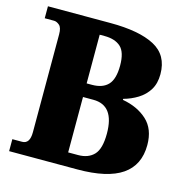

<svg xmlns="http://www.w3.org/2000/svg" viewBox="-105 -814 887 914"><g transform="rotate(15 338.0 -357.0)"><path d="M20 0V-59H68Q106 -59 106 -116V-599Q106 -632 92.5 -643.5Q79 -655 66 -655H20V-714H328Q470 -714 545.5 -674Q621 -634 621 -540Q621 -494 601.5 -462.5Q582 -431 549.5 -411Q517 -391 480 -381V-376Q554 -363 601 -320Q648 -277 648 -198Q648 -99 576 -49.5Q504 0 356 0ZM319 -407Q372 -407 398.5 -435.5Q425 -464 425 -530Q425 -596 397 -621.5Q369 -647 317 -647H293V-407ZM342 -67Q392 -67 420 -96.5Q448 -126 448 -201Q448 -340 344 -340H293V-67Z"/></g></svg>

Font: Noto Serif Armenian SemiCondensed Black
Style: Regular
Weight: 900
Width: 4
Designer: Monotype Design Team
Foundry: Monotype Imaging Inc.
Version: Version 2.008; ttfautohint (v1.8.4.7-5d5b)